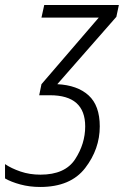

<svg xmlns="http://www.w3.org/2000/svg" viewBox="-33 -734 493 764"><path d="M127 10Q248 10 306 -65.5Q364 -141 364 -231Q364 -314 319.5 -354.5Q275 -395 195 -399L430 -667L440 -714H143L132 -664H360L132 -399L123 -355H166Q306 -355 306 -231Q306 -162 266 -100.5Q226 -39 128 -39Q85 -39 48.5 -51.5Q12 -64 -13 -81V-24Q11 -10 48 0Q85 10 127 10Z"/></svg>

Font: Noto Sans Display SemiCondensed Light
Style: Italic
Weight: 300
Width: 4
Italic angle: -12°
Designer: Monotype Design Team
Foundry: Monotype Imaging Inc.
Version: Version 1.900